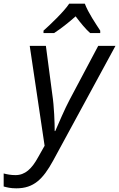

<svg xmlns="http://www.w3.org/2000/svg" viewBox="-114 -786 649 1046"><path d="M-25 240C70 240 120 190 175 90L515 -536H421L265 -242C242 -200 200 -102 187 -72H184C184 -113 181 -207 171 -271L136 -536H48L129 8L94 70C59 134 23 168 -30 168C-54 168 -75 164 -94 159V230C-75 235 -57 240 -25 240ZM123 -606H181C216 -629 258 -661 298 -697C325 -661 353 -627 377 -606H432V-619C407 -658 368 -714 348 -766H263C236 -724 156 -648 123 -619Z"/></svg>

Font: BC Sans
Style: Italic
Weight: 400
Italic angle: -12°
Designer: Monotype Design Team
Designer: Province of B.C.
Foundry: Monotype Imaging Inc.
Version: Version 2.000;GOOG;noto-source:20170915:90ef993387c0